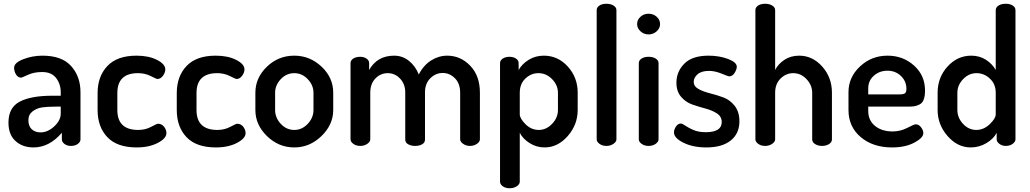

<svg xmlns="http://www.w3.org/2000/svg" viewBox="-20 -776 5476 1021"><path d="M25 -124Q25 -204 85 -235.5Q145 -267 259 -267H303V-285Q303 -329 278.5 -361Q254 -393 204 -393Q161 -393 128.5 -378Q96 -363 93 -363Q76 -363 65.5 -379.5Q55 -396 55 -416Q55 -442 103.5 -461Q152 -480 206 -480Q309 -480 358.5 -424.5Q408 -369 408 -286V-35Q408 -21 393.5 -10.5Q379 0 357 0Q337 0 323 -10.5Q309 -21 309 -35V-70Q242 8 158 8Q100 8 62.5 -26Q25 -60 25 -124ZM131 -137Q131 -105 149 -88.5Q167 -72 196 -72Q234 -72 268.5 -104Q303 -136 303 -172V-209H278Q233 -209 204.5 -205Q176 -201 153.5 -184Q131 -167 131 -137Z M499 -191V-281Q499 -370 551 -425Q603 -480 706 -480Q771 -480 815 -457.5Q859 -435 859 -407Q859 -390 846.5 -373Q834 -356 817 -356Q812 -356 781.5 -371.5Q751 -387 714 -387Q604 -387 604 -281V-191Q604 -85 715 -85Q753 -85 783.5 -101.5Q814 -118 820 -118Q840 -118 852.5 -102Q865 -86 865 -68Q865 -40 819 -16Q773 8 707 8Q603 8 551 -46.5Q499 -101 499 -191Z M920 -191V-281Q920 -370 972 -425Q1024 -480 1127 -480Q1192 -480 1236 -457.5Q1280 -435 1280 -407Q1280 -390 1267.5 -373Q1255 -356 1238 -356Q1233 -356 1202.5 -371.5Q1172 -387 1135 -387Q1025 -387 1025 -281V-191Q1025 -85 1136 -85Q1174 -85 1204.5 -101.5Q1235 -118 1241 -118Q1261 -118 1273.5 -102Q1286 -86 1286 -68Q1286 -40 1240 -16Q1194 8 1128 8Q1024 8 972 -46.5Q920 -101 920 -191Z M1338 -191V-283Q1338 -362 1399 -421Q1460 -480 1545 -480Q1628 -480 1690 -421.5Q1752 -363 1752 -283V-191Q1752 -113 1689.5 -52.5Q1627 8 1545 8Q1462 8 1400 -52Q1338 -112 1338 -191ZM1443 -191Q1443 -150 1473 -117.5Q1503 -85 1545 -85Q1586 -85 1616.5 -117.5Q1647 -150 1647 -191V-283Q1647 -323 1616.5 -355Q1586 -387 1545 -387Q1503 -387 1473 -355Q1443 -323 1443 -283Z M1844 -35V-440Q1844 -455 1858.5 -464.5Q1873 -474 1896 -474Q1915 -474 1929 -464.5Q1943 -455 1943 -440V-404Q1986 -480 2076 -480Q2120 -480 2154.5 -452.5Q2189 -425 2207 -380Q2232 -429 2272.5 -454.5Q2313 -480 2358 -480Q2429 -480 2480.5 -426.5Q2532 -373 2532 -283V-35Q2532 -22 2516 -11Q2500 0 2479 0Q2459 0 2443 -11Q2427 -22 2427 -35V-283Q2427 -332 2399 -360Q2371 -388 2334 -388Q2297 -388 2268.5 -360Q2240 -332 2240 -285V-34Q2240 -17 2224.5 -8.5Q2209 0 2187 0Q2167 0 2151 -8.5Q2135 -17 2135 -34V-284Q2135 -329 2107.5 -358Q2080 -387 2042 -387Q2004 -387 1976.5 -359Q1949 -331 1949 -283V-35Q1949 -22 1933 -11Q1917 0 1896 0Q1874 0 1859 -11Q1844 -22 1844 -35Z M2639 190V-440Q2639 -455 2653.5 -464.5Q2668 -474 2689 -474Q2710 -474 2724 -464.5Q2738 -455 2738 -440V-404Q2756 -436 2791.5 -458Q2827 -480 2872 -480Q2947 -480 2999.5 -422Q3052 -364 3052 -283V-191Q3052 -113 2999 -52.5Q2946 8 2876 8Q2833 8 2796.5 -15Q2760 -38 2744 -70V190Q2744 204 2728 214.5Q2712 225 2690 225Q2668 225 2653.5 214.5Q2639 204 2639 190ZM2744 -168Q2744 -146 2774.5 -115.5Q2805 -85 2845 -85Q2885 -85 2916 -117.5Q2947 -150 2947 -191V-283Q2947 -323 2916 -355Q2885 -387 2843 -387Q2804 -387 2774 -358.5Q2744 -330 2744 -283Z M3153 -35V-722Q3153 -737 3167.5 -746.5Q3182 -756 3205 -756Q3227 -756 3242.5 -746.5Q3258 -737 3258 -722V-35Q3258 -22 3242 -11Q3226 0 3205 0Q3183 0 3168 -11Q3153 -22 3153 -35Z M3368 -648Q3368 -671 3386 -687Q3404 -703 3429 -703Q3454 -703 3472 -687Q3490 -671 3490 -648Q3490 -626 3472 -609.5Q3454 -593 3429 -593Q3404 -593 3386 -609.5Q3368 -626 3368 -648ZM3377 -35V-440Q3377 -455 3391.5 -464.5Q3406 -474 3429 -474Q3452 -474 3467 -464.5Q3482 -455 3482 -440V-35Q3482 -22 3466.5 -11Q3451 0 3429 0Q3407 0 3392 -11Q3377 -22 3377 -35Z M3564 -72Q3564 -87 3574.5 -103Q3585 -119 3600 -119Q3609 -119 3625 -107.5Q3641 -96 3668 -84.5Q3695 -73 3733 -73Q3818 -73 3818 -127Q3818 -156 3793 -172.5Q3768 -189 3732.5 -198.5Q3697 -208 3662 -220Q3627 -232 3602 -261Q3577 -290 3577 -336Q3577 -395 3619 -437.5Q3661 -480 3748 -480Q3805 -480 3851.5 -462.5Q3898 -445 3898 -421Q3898 -407 3886.5 -388.5Q3875 -370 3858 -370Q3852 -370 3817 -384.5Q3782 -399 3750 -399Q3710 -399 3689.5 -381Q3669 -363 3669 -341Q3669 -317 3694 -303Q3719 -289 3755 -280Q3791 -271 3826.5 -258Q3862 -245 3887 -213Q3912 -181 3912 -131Q3912 -66 3866 -29Q3820 8 3736 8Q3665 8 3614.5 -17Q3564 -42 3564 -72Z M3997 -35V-722Q3997 -737 4011.5 -746.5Q4026 -756 4049 -756Q4071 -756 4086.5 -746.5Q4102 -737 4102 -722V-404Q4118 -436 4151.5 -458Q4185 -480 4230 -480Q4301 -480 4352.5 -422Q4404 -364 4404 -283V-35Q4404 -19 4388 -9.5Q4372 0 4351 0Q4331 0 4315 -9.5Q4299 -19 4299 -35V-283Q4299 -323 4269 -355Q4239 -387 4198 -387Q4160 -387 4131 -358.5Q4102 -330 4102 -283V-35Q4102 -22 4086 -11Q4070 0 4049 0Q4027 0 4012 -11Q3997 -22 3997 -35Z M4492 -191V-286Q4492 -365 4553 -422.5Q4614 -480 4700 -480Q4782 -480 4840.5 -427.5Q4899 -375 4899 -295Q4899 -265 4892 -246.5Q4885 -228 4870 -220.5Q4855 -213 4842 -211Q4829 -209 4808 -209H4597V-186Q4597 -136 4633 -106.5Q4669 -77 4727 -77Q4768 -77 4804.5 -96Q4841 -115 4849 -115Q4866 -115 4878 -99Q4890 -83 4890 -68Q4890 -43 4842 -17.5Q4794 8 4724 8Q4622 8 4557 -47Q4492 -102 4492 -191ZM4597 -274H4763Q4785 -274 4792.5 -280Q4800 -286 4800 -304Q4800 -344 4771 -372Q4742 -400 4699 -400Q4657 -400 4627 -373.5Q4597 -347 4597 -306Z M4966 -191V-283Q4966 -364 5018.5 -422Q5071 -480 5145 -480Q5189 -480 5223 -458Q5257 -436 5275 -404V-722Q5275 -737 5290 -746.5Q5305 -756 5328 -756Q5351 -756 5365.5 -746.5Q5380 -737 5380 -722V-35Q5380 -22 5365 -11Q5350 0 5328 0Q5309 0 5294.5 -11Q5280 -22 5280 -35V-70Q5264 -38 5225.5 -15Q5187 8 5142 8Q5072 8 5019 -52.5Q4966 -113 4966 -191ZM5071 -191Q5071 -150 5101 -117.5Q5131 -85 5172 -85Q5211 -85 5243 -115.5Q5275 -146 5275 -168V-283Q5275 -329 5244 -358Q5213 -387 5173 -387Q5132 -387 5101.5 -355Q5071 -323 5071 -283Z"/></svg>

Font: TerminalDosisSemiBold
Style: Bold
Weight: 600
Designer: EdgarTolentino, PabloImpallari, IginoMarini
Foundry: EdgarTolentino, PabloImpallari, IginoMarini
Version: Version 1.006